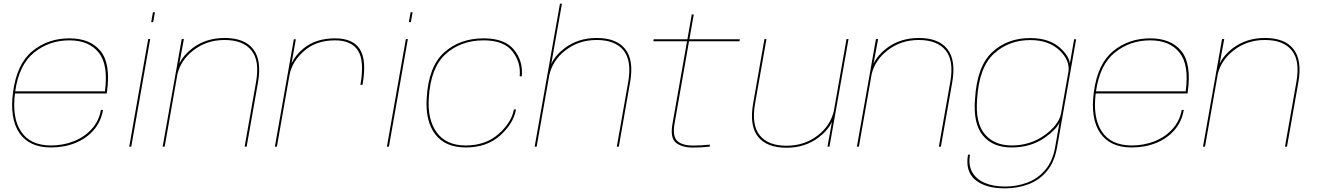

<svg xmlns="http://www.w3.org/2000/svg" viewBox="-20 -805 7232 1054"><path d="M259.5 4.5Q141.5 4.5 87 -74.2Q32.5 -153 51.5 -298Q72 -454 157.5 -524.2Q243 -594.5 361 -594.5Q475 -594.5 531.8 -525Q588.5 -455.5 567.5 -302Q566.5 -295 566 -292H62Q45.5 -157.5 95.5 -83Q146 -6.5 259.5 -6.5Q327.5 -6.5 386 -30Q444.5 -53.5 484 -97.5Q523.5 -141.5 534 -201.5H545.5Q534.5 -137 494.2 -90.8Q454 -44.5 393.2 -20Q332.5 4.5 259.5 4.5ZM63.5 -303.5H556Q575.5 -449 522.5 -515.5Q469 -583.5 361 -583.5Q249.5 -583.5 166.5 -516Q84.5 -450 63.5 -303.5Z M689.5 0 793.5 -590.5H804.5L700.5 0ZM819.5 -737.5H830.5L821 -683.5H810Z M873 0 977.5 -590.5H989.5L964.5 -456Q987.5 -503 1036.5 -540.5Q1111 -596.5 1213 -596.5Q1321.5 -596.5 1369.5 -535.8Q1417.5 -475 1396.5 -353.5L1334 0H1323L1385.5 -354.5Q1406.5 -471.5 1360.2 -528.5Q1314 -585.5 1212.5 -585.5Q1113.5 -585.5 1040 -527.5Q974.5 -476.5 954.5 -400.5L884 0Z M1958.5 -339Q1981.5 -469.5 1945.8 -526.5Q1910 -583.5 1819 -583.5Q1715.5 -583.5 1649 -525Q1583.5 -468 1569 -392L1500 0H1489L1593 -589.5H1604L1580.5 -457Q1602 -503 1646 -539Q1714 -594.5 1819.5 -594.5Q1917.5 -594.5 1955.8 -534.2Q1994 -474 1970 -339Z M2104 0 2208 -590.5H2219L2115 0ZM2234 -737.5H2245L2235.5 -683.5H2224.5Z M2537 4.5Q2424 4.5 2369 -68.2Q2314 -141 2322.5 -268Q2332.5 -440.5 2418.8 -517.5Q2505 -594.5 2635 -594.5Q2751 -594.5 2801.8 -531.8Q2852.5 -469 2844.5 -386H2833Q2840 -463 2792.8 -523.2Q2745.5 -583.5 2635.5 -583.5Q2510.5 -583.5 2427.2 -509Q2344 -434.5 2334 -268Q2326 -148 2378 -77.2Q2430 -6.5 2536.5 -6.5Q2646.5 -6.5 2717.5 -70Q2788.5 -133.5 2801 -204H2812.5Q2799.5 -128 2726.2 -61.8Q2653 4.5 2537 4.5Z M2915 0 3054 -785H3065L3006 -453.5Q3028.5 -502 3079.5 -540.5Q3153.5 -596.5 3255.5 -596.5Q3364 -596.5 3412.2 -535.8Q3460.5 -475 3439 -353.5L3377 0H3366L3428.5 -354.5Q3449 -471.5 3402.8 -528.5Q3356.5 -585.5 3255 -585.5Q3156.5 -585.5 3082.5 -527.5Q3013 -473 2995 -390.5L2926 0Z M3784 5Q3724 5 3691 -21.2Q3658 -47.5 3671.5 -124.5L3751.5 -578.5H3566.5L3568.5 -589.5H3753.5L3777.5 -725.5H3788.5L3764.5 -589.5H4041.5L4039.5 -578.5H3762.5L3683.5 -129.5Q3670.5 -57 3697.8 -31.5Q3725 -6 3785 -6Q3831.5 -6 3877.5 -11L3876 0Q3831.5 5 3784 5Z M4522.5 0 4545 -124.5 4547 -136.5Q4524.5 -88.5 4474 -50.5Q4399.5 6 4298 6Q4189 6 4141 -54.8Q4093 -115.5 4114.5 -237.5L4176.5 -590.5H4187.5L4125 -236.5Q4104.5 -119 4150.8 -62Q4197 -5 4298 -5Q4397 -5 4471 -63Q4538.5 -116 4557.5 -195.5L4627 -590.5H4638L4533.5 0Z M4684 0 4788.5 -590.5H4800.5L4775.5 -456Q4798.5 -503 4847.5 -540.5Q4922 -596.5 5024 -596.5Q5132.5 -596.5 5180.5 -535.8Q5228.5 -475 5207.5 -353.5L5145 0H5134L5196.5 -354.5Q5217.5 -471.5 5171.2 -528.5Q5125 -585.5 5023.5 -585.5Q4924.5 -585.5 4851 -527.5Q4785.5 -476.5 4765.5 -400.5L4695 0Z M5496 229Q5389.5 229 5333.8 182.2Q5278 135.5 5294 44H5305Q5295 101 5317 140Q5339 179 5385.8 199Q5432.5 219 5497.5 219Q5562.5 219 5620 197.2Q5677.5 175.5 5718.2 127.5Q5759 79.5 5772.5 1.5L5796 -131Q5776.5 -93 5718 -51Q5640.5 4.5 5533 4.5Q5430 4.5 5375.8 -61Q5321.5 -126.5 5332.5 -261.5Q5343 -440 5426.2 -518Q5509.5 -596 5635 -596Q5741.5 -596 5801.5 -540.5Q5849 -496 5853 -456L5876.5 -589.5H5887.5L5783 2.5Q5769 83.5 5728 133.2Q5687 183 5627 206Q5567 229 5496 229ZM5846 -416Q5851.5 -476 5797 -528Q5737.5 -585 5636 -585Q5518 -585 5436.2 -510.2Q5354.5 -435.5 5344 -261.5Q5333.5 -131 5385.8 -68.8Q5438 -6.5 5534 -6.5Q5635.5 -6.5 5715 -63.5Q5789 -117 5804 -178Z M6192.5 4.5Q6074.5 4.5 6020 -74.2Q5965.5 -153 5984.5 -298Q6005 -454 6090.5 -524.2Q6176 -594.5 6294 -594.5Q6408 -594.5 6464.8 -525Q6521.5 -455.5 6500.5 -302Q6499.5 -295 6499 -292H5995Q5978.5 -157.5 6028.5 -83Q6079 -6.5 6192.5 -6.5Q6260.5 -6.5 6319 -30Q6377.5 -53.5 6417 -97.5Q6456.5 -141.5 6467 -201.5H6478.5Q6467.5 -137 6427.2 -90.8Q6387 -44.5 6326.2 -20Q6265.5 4.5 6192.5 4.5ZM5996.5 -303.5H6489Q6508.5 -449 6455.5 -515.5Q6402 -583.5 6294 -583.5Q6182.5 -583.5 6099.5 -516Q6017.5 -450 5996.5 -303.5Z M6584 0 6688.5 -590.5H6700.5L6675.5 -456Q6698.5 -503 6747.5 -540.5Q6822 -596.5 6924 -596.5Q7032.5 -596.5 7080.5 -535.8Q7128.5 -475 7107.5 -353.5L7045 0H7034L7096.5 -354.5Q7117.5 -471.5 7071.2 -528.5Q7025 -585.5 6923.5 -585.5Q6824.5 -585.5 6751 -527.5Q6685.5 -476.5 6665.5 -400.5L6595 0Z"/></svg>

Font: Anybody ExtraExpanded Thin
Style: Italic
Weight: 100
Width: 8
Italic angle: -10°
Designer: Tyler Finck
Foundry: Etcetera Type Company
Version: Version 1.010; ttfautohint (v1.8.3) -l 8 -r 50 -G 200 -x 14 